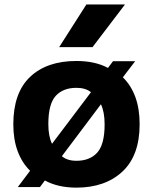

<svg xmlns="http://www.w3.org/2000/svg" viewBox="-20 -828 684 858"><path d="M529 -482.5Q565.5 -447 584.8 -394.5Q604 -342 604 -273Q604 -133 527 -61.2Q450 10.5 321.5 10.5Q239 10.5 180.5 -21.5L158.5 8H59.5L114.5 -65Q78.5 -100 59 -152.2Q39.5 -204.5 39.5 -272.5Q39.5 -413 114.2 -484.2Q189 -555.5 321.5 -555.5Q405 -555.5 462.5 -524.5L485 -554.5H584ZM321.5 -435.5Q262 -435.5 229 -399.5Q196 -363.5 196 -273.5Q196 -219 212.5 -185.5L386.5 -416Q362.5 -435.5 321.5 -435.5ZM321.5 -109.5Q381.5 -109.5 414.5 -146Q447.5 -182.5 447.5 -272Q447.5 -328 431 -362L256.5 -130Q280.5 -109.5 321.5 -109.5ZM244.5 -617.5 366 -808H538.5L393.5 -617.5Z"/></svg>

Font: Encode Sans Semi Expanded
Style: Bold
Weight: 700
Width: 6
Designer: Multiple Designers
Foundry: Impallari Type
Version: Version 3.000; ttfautohint (v1.8.3) -l 8 -r 50 -G 200 -x 14 